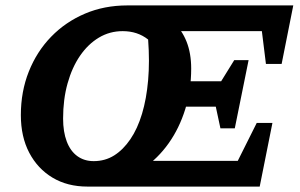

<svg xmlns="http://www.w3.org/2000/svg" viewBox="-20 -689 1106 709"><path d="M303 0Q229 0 174 -33Q119 -66 88 -125Q57 -184 57 -264Q57 -351 86.5 -425Q116 -499 169 -553.5Q222 -608 293.5 -638.5Q365 -669 450 -669H1063L1020 -453H962L947 -574H576L621 -606Q652 -578 669 -535Q686 -492 686 -436Q686 -356 664 -285.5Q642 -215 602.5 -159.5Q563 -104 510 -68L475 -95H858L928 -235H986L939 0ZM326 -94Q368 -94 401.5 -115Q435 -136 461.5 -175Q488 -214 504.5 -269Q521 -324 527 -393Q533 -462 527 -543Q488 -574 433 -574Q385 -574 345 -550Q305 -526 275.5 -483Q246 -440 229.5 -381Q213 -322 213 -251Q213 -202 226.5 -166.5Q240 -131 265.5 -112.5Q291 -94 326 -94ZM584 -295 604 -389H875L856 -295ZM794 -215 767 -341 845 -467H898L847 -215Z"/></svg>

Font: Piazzolla Thin ExtraBold
Style: Italic
Weight: 800
Italic angle: -11.3°
Version: Version 2.005